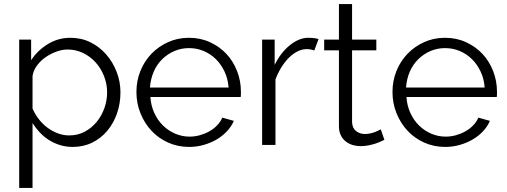

<svg xmlns="http://www.w3.org/2000/svg" viewBox="-20 -717 2509 950"><path d="M340 10Q307 10 277.5 1Q248 -8 222.5 -24Q197 -40 176.5 -62Q156 -84 141 -108V213H75V-521H134V-419Q166 -468 217 -499Q268 -530 328 -530Q383 -530 428 -507.5Q473 -485 506 -447Q539 -409 557.5 -360.5Q576 -312 576 -260Q576 -205 559 -156Q542 -107 511 -70Q480 -33 436.5 -11.5Q393 10 340 10ZM322 -47Q365 -47 399.5 -65.5Q434 -84 458.5 -114Q483 -144 496.5 -182Q510 -220 510 -260Q510 -302 494.5 -341Q479 -380 452.5 -409Q426 -438 390.5 -455Q355 -472 314 -472Q288 -472 259 -461.5Q230 -451 205 -433.5Q180 -416 162.5 -392Q145 -368 141 -341V-180Q153 -152 172 -127.5Q191 -103 214.5 -85.5Q238 -68 265.5 -57.5Q293 -47 322 -47Z M916 10Q860 10 812 -11.5Q764 -33 729.5 -70Q695 -107 675 -156.5Q655 -206 655 -262Q655 -317 674.5 -365.5Q694 -414 729 -450.5Q764 -487 811.5 -508.5Q859 -530 915 -530Q972 -530 1019.5 -508Q1067 -486 1100.5 -450Q1134 -414 1153 -365.5Q1172 -317 1172 -263Q1172 -255 1172 -248Q1172 -241 1171 -237H724Q727 -194 743.5 -158Q760 -122 786.5 -96Q813 -70 847 -55.5Q881 -41 918 -41Q944 -41 969 -48Q994 -55 1015.5 -67Q1037 -79 1054 -96.5Q1071 -114 1080 -135L1137 -119Q1125 -91 1103 -67.5Q1081 -44 1052 -27Q1023 -10 988 0Q953 10 916 10ZM1111 -284Q1108 -327 1091 -363Q1074 -399 1048 -424.5Q1022 -450 988 -464.5Q954 -479 915 -479Q877 -479 843 -464.5Q809 -450 782.5 -424Q756 -398 740.5 -362Q725 -326 722 -284Z M1535 -467Q1517 -474 1498 -474Q1471 -474 1446 -459.5Q1421 -445 1401 -422.5Q1381 -400 1366 -373.5Q1351 -347 1343 -324V0H1277V-521H1339V-396Q1369 -457 1414.5 -493.5Q1460 -530 1505 -530Q1521 -530 1536.5 -528Q1552 -526 1556 -523Z M1882 -25Q1876 -23 1865 -17.5Q1854 -12 1839 -7Q1824 -2 1805 2Q1786 6 1765 6Q1743 6 1723.5 0Q1704 -6 1689 -18.5Q1674 -31 1665.5 -49.5Q1657 -68 1657 -93V-468H1584V-521H1657V-697H1722V-521H1842V-468H1722V-111Q1724 -82 1742.5 -68Q1761 -54 1785 -54Q1799 -54 1812.5 -57Q1826 -60 1836.5 -64Q1847 -68 1854 -72Q1861 -76 1864 -77Z M2183 10Q2127 10 2079 -11.5Q2031 -33 1996.5 -70Q1962 -107 1942 -156.5Q1922 -206 1922 -262Q1922 -317 1941.5 -365.5Q1961 -414 1996 -450.5Q2031 -487 2078.5 -508.5Q2126 -530 2182 -530Q2239 -530 2286.5 -508Q2334 -486 2367.5 -450Q2401 -414 2420 -365.5Q2439 -317 2439 -263Q2439 -255 2439 -248Q2439 -241 2438 -237H1991Q1994 -194 2010.5 -158Q2027 -122 2053.5 -96Q2080 -70 2114 -55.5Q2148 -41 2185 -41Q2211 -41 2236 -48Q2261 -55 2282.5 -67Q2304 -79 2321 -96.5Q2338 -114 2347 -135L2404 -119Q2392 -91 2370 -67.5Q2348 -44 2319 -27Q2290 -10 2255 0Q2220 10 2183 10ZM2378 -284Q2375 -327 2358 -363Q2341 -399 2315 -424.5Q2289 -450 2255 -464.5Q2221 -479 2182 -479Q2144 -479 2110 -464.5Q2076 -450 2049.5 -424Q2023 -398 2007.5 -362Q1992 -326 1989 -284Z"/></svg>

Font: Rising Sun Light
Style: Regular
Weight: 300
Designer: Matt McInerney, Pablo Impallari, Rodrigo Fuenzalida (Raleway font), Stephen Hutchings (Greek), Cristiano Sobral (main ch
Foundry: The Rising Sun Project Authors
Version: Version 4.327; ttfautohint (v1.8.4.7-5d5b-dirty)